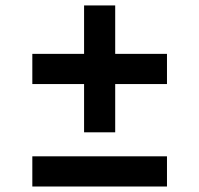

<svg xmlns="http://www.w3.org/2000/svg" viewBox="-20 -679 726 699"><path d="M399.4 -482.9H587.9V-373H399.4V-197.3H286.1V-373H97.7V-482.9H286.1V-659.2H399.4ZM587.9 -109.9V0H97.7V-109.9Z"/></svg>

Font: Proza Libre
Style: Bold
Weight: 700
Designer: Jasper de Waard
Foundry: Jasper de Waard
Version: Version 1.000; ttfautohint (v1.4.1.8-43bc)